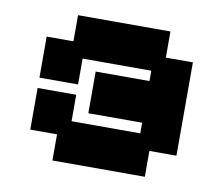

<svg xmlns="http://www.w3.org/2000/svg" viewBox="-60 -539 723 622"><g transform="rotate(10 301.5 -228.0)"><path d="M149 11V-75H61V-212H188V-125H414V-160H237V-297H414V-331H188V-246H61V-381H149V-467H453V-381H542V-74H453V11Z"/></g></svg>

Font: Pixelify Sans
Style: Bold
Weight: 700
Designer: Stefie Justprince
Foundry: Typecalism Foundryline
Version: Version 1.000